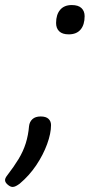

<svg xmlns="http://www.w3.org/2000/svg" viewBox="-59 -545 392 760"><path d="M213 -409Q188 -409 175.5 -421Q163 -433 163 -454Q163 -487 179 -506Q195 -525 225 -525Q251 -525 263.5 -513Q276 -501 276 -481Q276 -447 260 -428Q244 -409 213 -409ZM-9 195Q-18 195 -28.5 186Q-39 177 -39 168Q-39 164 -37 159.5Q-35 155 -31 150Q-4 115 14.5 84.5Q33 54 43 22Q53 -10 56 -46Q58 -63 69.5 -73.5Q81 -84 102 -84Q123 -84 133 -74.5Q143 -65 143 -50Q143 -17 127.5 25.5Q112 68 84.5 109Q57 150 19 182Q11 188 4 191.5Q-3 195 -9 195Z"/></svg>

Font: Playwrite US Trad Light
Style: Regular
Weight: 300
Designer: Veronika Burian, José Scaglione
Foundry: TypeTogether
Version: Version 1.003